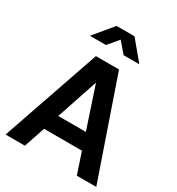

<svg xmlns="http://www.w3.org/2000/svg" viewBox="-226 -1125 1164 1265"><g transform="rotate(30 356.0 -493.0)"><path d="M268 -745H444L701 0H553.2L499.8 -159.5H211.8L158 0H11ZM460.5 -279.5 337.2 -650.5H374.8L250.5 -279.5ZM286.5 -985.5H422.8L542.8 -841.5H423L333.5 -946.2H377L289 -841.5H167Z"/></g></svg>

Font: Trafiko Sans Variable
Style: Regular
Weight: 400
Designer: Gumpita Rahayu / Trafiko
Foundry: Tokotype / Trafiko
Version: Version 0.001;FEAKit 1.0